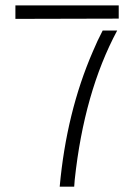

<svg xmlns="http://www.w3.org/2000/svg" viewBox="-20 -704 470 724"><path d="M427.7 -633.8 38.1 -632.8V-683.6H427.7ZM205.1 0Q230.5 -280.3 330.1 -509.8Q347.7 -551.8 367.2 -588.9H421.9Q296.9 -355.5 261.7 -25.4Q260.7 -11.7 259.8 0Z"/></svg>

Font: Post No Bills Colombo
Style: Regular
Weight: 500
Designer: Kosala Senevirathne, Siva Puranthara, Lasantha Premarathna, Tharique Azeez
Foundry: Mooniak
Version: Version 1.220 ; ttfautohint (v1.5)